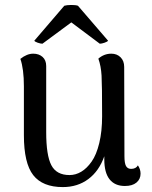

<svg xmlns="http://www.w3.org/2000/svg" viewBox="-20 -739 610 773"><path d="M150.9 -563Q143.6 -563 131.6 -567.1Q119.6 -571.3 118.2 -575.2L238.8 -715.8Q248.5 -718.8 266.4 -719Q284.2 -719.2 293.9 -715.8L415 -575.2Q413.1 -571.3 401.1 -567.1Q389.2 -563 381.8 -563L267.1 -648.9ZM535.2 -73.2Q545.9 -57.6 545.9 -40Q545.9 -17.6 529.3 -3.9Q512.7 9.8 482.9 9.8Q442.4 9.8 421.1 -17.1Q399.9 -43.9 399.9 -97.2V-109.9Q378.9 -50.3 335.7 -18.1Q292.5 14.2 232.9 14.2Q151.4 14.2 113.8 -33.9Q76.2 -82 76.2 -194.8V-391.1Q76.2 -461.4 62 -502Q88.4 -522.9 113.8 -522.9Q136.7 -522.9 151.4 -509.8Q166 -496.6 166 -473.1V-207Q166 -113.3 186.8 -73.7Q207.5 -34.2 259.8 -34.2Q284.7 -34.2 307.1 -47.6Q329.6 -61 348.9 -88.4Q368.2 -115.7 379.6 -162.8Q391.1 -210 391.1 -271Q391.1 -396 388.9 -434.6Q386.7 -473.1 376 -502.9Q398.9 -522.9 428.2 -522.9Q450.7 -522.9 465.3 -508.5Q480 -494.1 480 -469.2L481 -109.9Q481 -82 487.3 -70.6Q493.7 -59.1 507.8 -59.1Q527.3 -59.1 535.2 -73.2Z"/></svg>

Font: Arima Madurai Medium
Style: Regular
Weight: 500
Designer: Joana Correia and Natanael Gama
Foundry: NDISCOVER
Version: Version 1.019;PS 001.019;hotconv 1.0.88;makeotf.lib2.5.64775